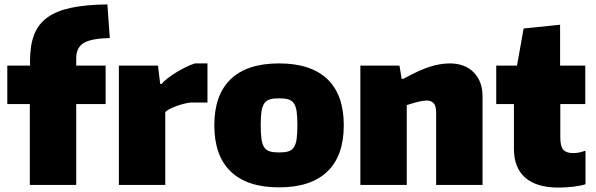

<svg xmlns="http://www.w3.org/2000/svg" viewBox="-20 -837 2698 869"><path d="M115 -366H13V-540H116V-563Q116 -632 134.5 -680Q153 -728 194.5 -758Q236 -788 303 -802Q370 -816 466 -817L477 -665Q393 -663 359 -642.5Q325 -622 325 -573V-540H458V-366H325V0H115Z M518 -540H695L705 -457H711Q721 -469 738.5 -482.5Q756 -496 777 -509Q798 -522 820.5 -533Q843 -544 862 -550H919V-373H842Q826 -371 809 -366.5Q792 -362 776 -356Q760 -350 747.5 -343.5Q735 -337 728 -330V0H518Z M1243 11Q1099 11 1024.5 -60.5Q950 -132 950 -270Q950 -408 1024.5 -479Q1099 -550 1243 -550Q1387 -550 1461.5 -479Q1536 -408 1536 -270Q1536 -132 1461.5 -60.5Q1387 11 1243 11ZM1243 -147Q1268 -147 1284 -151.5Q1300 -156 1309.5 -169.5Q1319 -183 1322.5 -207Q1326 -231 1326 -270Q1326 -309 1322.5 -333Q1319 -357 1309.5 -370Q1300 -383 1284 -387.5Q1268 -392 1243 -392Q1218 -392 1202 -387.5Q1186 -383 1176.5 -369.5Q1167 -356 1163.5 -332.5Q1160 -309 1160 -270Q1160 -231 1163.5 -207Q1167 -183 1176.5 -169.5Q1186 -156 1202 -151.5Q1218 -147 1243 -147Z M1611 -540H1788L1798 -480H1805Q1876 -519 1924 -534.5Q1972 -550 2016 -550Q2084 -550 2124 -509.5Q2164 -469 2164 -401V0H1954V-328Q1954 -357 1943 -369.5Q1932 -382 1912 -382Q1894 -382 1869 -375.5Q1844 -369 1821 -361V0H1611Z M2508 12Q2408 12 2357 -33Q2306 -78 2306 -164V-366H2226V-540H2320L2350 -708L2515 -725V-540H2629V-366H2516V-215Q2516 -174 2529.5 -159Q2543 -144 2576 -144Q2599 -144 2630 -155V-3Q2608 4 2575 8Q2542 12 2508 12Z"/></svg>

Font: Encode Sans Narrow
Style: Black
Weight: 900
Designer: Pablo Impallari, Andres Torresi
Foundry: Pablo Impallari, Andres Torresi
Version: Version 1.000; ttfautohint (v1.00) -l 8 -r 50 -G 200 -x 14 -